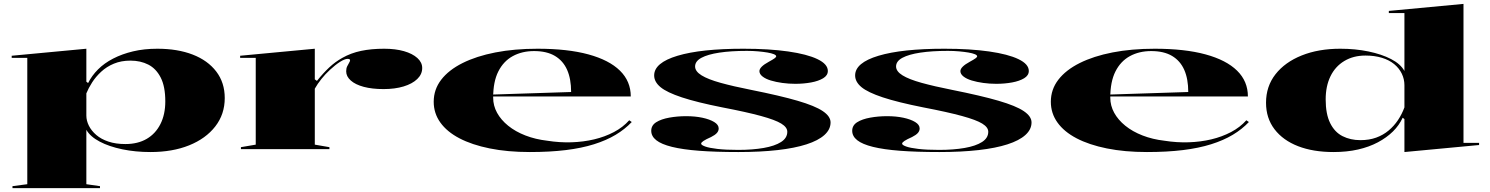

<svg xmlns="http://www.w3.org/2000/svg" viewBox="-20 -765 7644 985"><path d="M44 200V190L120 180V-468H40V-479L423 -515V-346L432 -339Q451 -377 483 -409Q515 -441 560.5 -464.5Q606 -488 662.5 -501.5Q719 -515 787 -515Q891 -515 968.5 -485Q1046 -455 1089.5 -398Q1133 -341 1133 -262Q1133 -179 1084.5 -116.5Q1036 -54 950.5 -19.5Q865 15 752 15Q675 15 607.5 1Q540 -13 491.5 -38.5Q443 -64 423 -99V180L493 190V200ZM623 -26Q687 -26 732.5 -52.5Q778 -79 803 -128.5Q828 -178 828 -245Q828 -321 804.5 -367Q781 -413 741 -433.5Q701 -454 649 -454Q602 -454 564.5 -438.5Q527 -423 499 -397Q471 -371 452.5 -342Q434 -313 423 -286V-172Q423 -146 436 -120Q449 -94 474 -72.5Q499 -51 536.5 -38.5Q574 -26 623 -26Z M1216 0V-10L1292 -23V-468H1212V-479L1595 -515V-358L1606 -350Q1638 -390 1669 -419Q1700 -448 1736 -468Q1780 -493 1832.5 -504Q1885 -515 1951 -515Q2009 -515 2052.5 -502.5Q2096 -490 2121 -467.5Q2146 -445 2146 -416Q2146 -384 2120.5 -359.5Q2095 -335 2050.5 -321.5Q2006 -308 1948 -308Q1889 -308 1846 -319.5Q1803 -331 1779.5 -352Q1756 -373 1756 -399Q1756 -414 1761 -424.5Q1766 -435 1771 -443Q1776 -451 1776 -456Q1776 -463 1763 -463Q1749 -463 1725 -448Q1701 -433 1673 -407Q1649 -385 1629 -360Q1609 -335 1595 -310V-23L1670 -10V0Z M2738 -515Q2892 -515 2998.5 -486Q3105 -457 3160.5 -402.5Q3216 -348 3216 -270H2508V-280L2910 -293Q2910 -360 2889.5 -406.5Q2869 -453 2827 -478Q2785 -503 2720 -503Q2658 -503 2610.5 -477Q2563 -451 2536.5 -398.5Q2510 -346 2510 -264Q2510 -223 2530 -186.5Q2550 -150 2587 -120Q2624 -90 2675.5 -70Q2727 -50 2788 -43Q2851 -33 2912 -35Q2973 -37 3028 -50Q3083 -63 3129.5 -87.5Q3176 -112 3208 -148L3221 -139Q3186 -102 3138.5 -73.5Q3091 -45 3027.5 -25Q2964 -5 2882.5 5Q2801 15 2698 15Q2584 15 2492.5 -3.5Q2401 -22 2337 -55.5Q2273 -89 2239 -136.5Q2205 -184 2205 -243Q2205 -306 2243.5 -356Q2282 -406 2353 -441.5Q2424 -477 2521.5 -496Q2619 -515 2738 -515Z M3768 15Q3651 15 3566.5 8.5Q3482 2 3427.5 -11.5Q3373 -25 3347 -45.5Q3321 -66 3321 -94Q3321 -122 3346.5 -138Q3372 -154 3413.5 -161.5Q3455 -169 3500 -169Q3546 -169 3583.5 -161Q3621 -153 3644 -139Q3667 -125 3667 -106Q3667 -93 3657.5 -82.5Q3648 -72 3628 -62Q3601 -50 3589 -42Q3577 -34 3577 -28Q3577 -21 3597.5 -13.5Q3618 -6 3660.5 -1Q3703 4 3767 4Q3841 4 3898 -6Q3955 -16 3987 -36.5Q4019 -57 4019 -89Q4019 -112 3988 -131Q3957 -150 3884 -170Q3811 -190 3686 -214Q3555 -240 3478 -265.5Q3401 -291 3368.5 -318Q3336 -345 3336 -378Q3336 -443 3456 -479Q3576 -515 3794 -515Q3926 -515 4023.5 -501Q4121 -487 4174 -461.5Q4227 -436 4227 -401Q4227 -378 4203 -363.5Q4179 -349 4141 -342Q4103 -335 4060 -335Q4026 -335 3993.5 -339.5Q3961 -344 3934.5 -352Q3908 -360 3892 -372.5Q3876 -385 3876 -400Q3876 -422 3924 -448Q3946 -460 3954 -466Q3962 -472 3962 -476Q3962 -482 3950 -487Q3938 -492 3917.5 -495.5Q3897 -499 3869.5 -501.5Q3842 -504 3812 -504Q3730 -504 3670.5 -495Q3611 -486 3578.5 -468.5Q3546 -451 3546 -424Q3546 -399 3579 -378.5Q3612 -358 3677 -340Q3742 -322 3833 -304Q3983 -274 4072 -248Q4161 -222 4201 -195Q4241 -168 4241 -137Q4241 -101 4209.5 -72.5Q4178 -44 4117.5 -24.5Q4057 -5 3969 5Q3881 15 3768 15Z M4799 15Q4682 15 4597.5 8.5Q4513 2 4458.5 -11.5Q4404 -25 4378 -45.5Q4352 -66 4352 -94Q4352 -122 4377.5 -138Q4403 -154 4444.5 -161.5Q4486 -169 4531 -169Q4577 -169 4614.5 -161Q4652 -153 4675 -139Q4698 -125 4698 -106Q4698 -93 4688.5 -82.5Q4679 -72 4659 -62Q4632 -50 4620 -42Q4608 -34 4608 -28Q4608 -21 4628.5 -13.5Q4649 -6 4691.5 -1Q4734 4 4798 4Q4872 4 4929 -6Q4986 -16 5018 -36.5Q5050 -57 5050 -89Q5050 -112 5019 -131Q4988 -150 4915 -170Q4842 -190 4717 -214Q4586 -240 4509 -265.5Q4432 -291 4399.5 -318Q4367 -345 4367 -378Q4367 -443 4487 -479Q4607 -515 4825 -515Q4957 -515 5054.5 -501Q5152 -487 5205 -461.5Q5258 -436 5258 -401Q5258 -378 5234 -363.5Q5210 -349 5172 -342Q5134 -335 5091 -335Q5057 -335 5024.5 -339.5Q4992 -344 4965.5 -352Q4939 -360 4923 -372.5Q4907 -385 4907 -400Q4907 -422 4955 -448Q4977 -460 4985 -466Q4993 -472 4993 -476Q4993 -482 4981 -487Q4969 -492 4948.5 -495.5Q4928 -499 4900.5 -501.5Q4873 -504 4843 -504Q4761 -504 4701.5 -495Q4642 -486 4609.5 -468.5Q4577 -451 4577 -424Q4577 -399 4610 -378.5Q4643 -358 4708 -340Q4773 -322 4864 -304Q5014 -274 5103 -248Q5192 -222 5232 -195Q5272 -168 5272 -137Q5272 -101 5240.5 -72.5Q5209 -44 5148.5 -24.5Q5088 -5 5000 5Q4912 15 4799 15Z M5904 -515Q6058 -515 6164.5 -486Q6271 -457 6326.5 -402.5Q6382 -348 6382 -270H5674V-280L6076 -293Q6076 -360 6055.5 -406.5Q6035 -453 5993 -478Q5951 -503 5886 -503Q5824 -503 5776.5 -477Q5729 -451 5702.5 -398.5Q5676 -346 5676 -264Q5676 -223 5696 -186.5Q5716 -150 5753 -120Q5790 -90 5841.5 -70Q5893 -50 5954 -43Q6017 -33 6078 -35Q6139 -37 6194 -50Q6249 -63 6295.5 -87.5Q6342 -112 6374 -148L6387 -139Q6352 -102 6304.5 -73.5Q6257 -45 6193.5 -25Q6130 -5 6048.5 5Q5967 15 5864 15Q5750 15 5658.5 -3.5Q5567 -22 5503 -55.5Q5439 -89 5405 -136.5Q5371 -184 5371 -243Q5371 -306 5409.5 -356Q5448 -406 5519 -441.5Q5590 -477 5687.5 -496Q5785 -515 5904 -515Z M7488 -745V-32H7568V-21L7185 15V-154L7176 -161Q7158 -122 7126 -90.5Q7094 -59 7049 -35Q7004 -11 6947 2Q6890 15 6821 15Q6717 15 6639.5 -15Q6562 -45 6518.5 -102Q6475 -159 6475 -238Q6475 -322 6523.5 -384Q6572 -446 6658 -480.5Q6744 -515 6856 -515Q6933 -515 7000.5 -501Q7068 -487 7116.5 -462Q7165 -437 7185 -401V-698H7105V-709ZM6985 -480Q6923 -480 6876.5 -452Q6830 -424 6805.5 -373.5Q6781 -323 6781 -255Q6781 -180 6804 -133.5Q6827 -87 6867.5 -66.5Q6908 -46 6959 -46Q7004 -46 7040 -59Q7076 -72 7104 -95.5Q7132 -119 7152 -149Q7172 -179 7185 -214V-328Q7185 -359 7171.5 -387Q7158 -415 7132.5 -436Q7107 -457 7069.5 -468.5Q7032 -480 6985 -480Z"/></svg>

Font: Kalnia Expanded Medium
Style: Regular
Weight: 500
Width: 7
Designer: Frida Medrano
Foundry: Frida Medrano
Version: Version 1.105